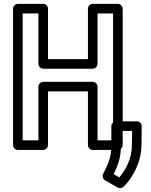

<svg xmlns="http://www.w3.org/2000/svg" viewBox="-20 -756 786 1000"><path d="M569 -25H488V-305C488 -320 474 -330 463 -330H205C190 -330 180 -316 180 -305V-25H98V-686H180V-423C180 -408 194 -398 205 -398H463C478 -398 488 -412 488 -423V-686H569ZM594 25C605 25 619 15 619 0V-711C619 -722 609 -736 594 -736H463C452 -736 438 -726 438 -711V-448H230V-711C230 -722 220 -736 205 -736H73C62 -736 48 -726 48 -711V0C48 11 58 25 73 25H205C216 25 230 15 230 0V-280H438V0C438 11 448 25 463 25ZM601 168 572 151C591 111 610 69 610 4V-74H668L667 -3C667 70 636 128 601 168ZM517 150C512 160 515 176 527 183L593 221C602 226 615 225 623 217C637 204 650 188 661 171C689 129 717 70 717 -3L718 -99C718 -113 707 -124 693 -124H585C574 -124 560 -114 560 -99V4C560 68 540 103 517 150Z"/></svg>

Font: Asimov
Style: NarOu
Weight: 500
Designer: Google
Version: Version 2.000980; 2014